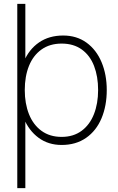

<svg xmlns="http://www.w3.org/2000/svg" viewBox="-20 -740 616 1000"><path d="M70 -720H112V-391H70ZM77 -271Q77 -354 103.8 -418.2Q130.5 -482.5 183 -518.8Q235.5 -555 309 -555Q379.5 -555 430.8 -517.8Q482 -480.5 509 -416Q536 -351.5 536 -271Q536 -189 508.8 -124Q481.5 -59 428.5 -22Q375.5 15 301 15Q231.5 15 180.8 -22.5Q130 -60 103.5 -124.8Q77 -189.5 77 -271ZM70 -540H109V-115H112V240H70ZM491 -271Q491 -341.5 470 -396.2Q449 -451 406.2 -482Q363.5 -513 301 -513Q239.5 -513 196.2 -482.2Q153 -451.5 131 -397Q109 -342.5 109 -271Q109 -200.5 131 -145.2Q153 -90 196.2 -58.5Q239.5 -27 301 -27Q362 -27 404.8 -58.5Q447.5 -90 469.2 -145.2Q491 -200.5 491 -271Z"/></svg>

Font: Tap Sans
Style: Regular
Weight: 400
Designer: Tap Payments
Foundry: Tap Payments
Version: Version 1.001;Glyphs 3.1.2 (3151)